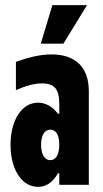

<svg xmlns="http://www.w3.org/2000/svg" viewBox="-20 -720 401 748"><path d="M21 -156C21 -60 65 8 128 8C160 8 185 -9 206 -45H211V0H326V-365C326 -457 275 -508 181 -508C141 -508 98 -499 42 -479V-369C84 -387 114 -395 143 -395C193 -395 211 -373 211 -313V-277H206C183 -306 157 -320 128 -320C65 -320 21 -252 21 -156ZM139 -550H227L319 -700H184ZM140 -156C140 -193 154 -215 176 -215C198 -215 211 -194 211 -156C211 -119 198 -96 176 -96C154 -96 140 -119 140 -156Z"/></svg>

Font: Jakob Semi-Condensed
Style: Regular
Weight: 400
Width: 4
Designer: Alan Madić
Foundry: X Cicéro
Version: Version 1.000;Glyphs 3.1.2 (3151)